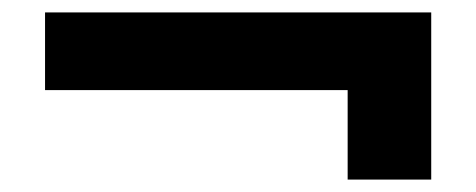

<svg xmlns="http://www.w3.org/2000/svg" viewBox="-20 -336 766 309"><path d="M539.5 -47V-191H52.5V-316H674V-47Z"/></svg>

Font: Anybody UltraExpanded Regular
Style: Bold
Weight: 700
Width: 9
Designer: Tyler Finck
Foundry: Etcetera Type Company
Version: Version 1.010; ttfautohint (v1.8.3) -l 8 -r 50 -G 200 -x 14 